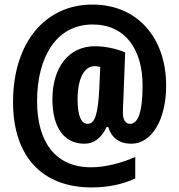

<svg xmlns="http://www.w3.org/2000/svg" viewBox="-20 -742 783 839"><path d="M706 -368C706 -578 579 -722 385 -722C179 -723 37 -557 37 -296C37 -62 161 77 380 77C452 77 514 64 571 38V-56C510 -29 439 -11 378 -11C220 -11 142 -124 142 -300C142 -491 225 -635 385 -635C528 -635 603 -525 603 -369C603 -245 581 -201 548 -201C529 -201 517 -217 517 -249C517 -266 518 -287 519 -306L527 -513C487 -530 437 -540 395 -540C280 -540 209 -447 209 -308C209 -185 260 -114 349 -114C389 -114 422 -137 446 -187H453C467 -140 501 -114 554 -114C642 -114 706 -217 706 -368ZM319 -307C319 -399 348 -453 394 -453C402 -453 409 -452 418 -449L414 -356C408 -240 394 -201 363 -201C336 -201 319 -234 319 -307Z"/></svg>

Font: Noto Sans Khmer UI ExtraCondensed ExtraBold
Style: Regular
Weight: 800
Width: 2
Designer: Danh Hong and the Monotype Design Team
Foundry: Monotype Imaging Inc.
Version: Version 2.002